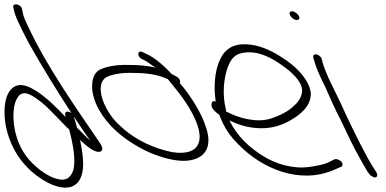

<svg xmlns="http://www.w3.org/2000/svg" viewBox="-73 -760 1741 866"><path d="M-31 -135C-6 -65 37 -11 87 28C131 62 193 97 247 83C317 59 307 -40 288 -129C309 -109 348 -73 374 -75C393 -77 392 -95 377 -116C267 -278 140 -456 52 -644C41 -666 34 -684 31 -697L26 -720C21 -743 -19 -748 -13 -727L-8 -705C-3 -688 5 -668 18 -643C28 -620 43 -592 60 -560C118 -457 186 -347 248 -252C248 -251 250 -250 251 -249C246 -253 240 -255 236 -256C217 -259 220 -245 223 -232C177 -280 124 -334 69 -362C-15 -407 -44 -336 -50 -293C-56 -250 -53 -197 -31 -135ZM45 -56C7 -108 -7 -165 -11 -208C-15 -250 -11 -296 7 -321C16 -337 35 -347 64 -332C93 -318 133 -285 157 -259L202 -213C214 -201 227 -186 239 -176C257 -108 271 -31 256 12C244 41 225 62 171 43C128 27 76 -14 45 -56ZM275 -183 260 -234C286 -196 309 -160 334 -126C325 -134 316 -142 307 -151C296 -162 286 -174 275 -183Z M344 -348C355 -273 410 -202 467 -155C512 -118 572 -82 627 -62C675 -44 740 -27 790 -38C860 -53 884 -107 855 -189C836 -249 794 -314 758 -361L738 -385C742 -393 738 -406 724 -414L700 -427C671 -460 624 -501 587 -517L572 -524C548 -538 542 -507 566 -494L581 -487C591 -482 612 -465 629 -455C592 -464 552 -467 510 -467C459 -469 416 -462 384 -449C348 -435 338 -393 344 -348ZM437 -226C374 -306 362 -394 413 -415C439 -426 481 -433 525 -431C585 -431 637 -425 684 -403L692 -393C737 -339 793 -269 818 -194C847 -108 810 -57 703 -74C626 -89 545 -126 486 -177C469 -192 451 -208 437 -226Z M881 -287C880 -270 901 -253 915 -243L917 -240C939 -183 962 -149 1004 -107C1107 -1 1278 74 1434 6L1466 -8C1471 -10 1472 -14 1472 -18C1472 -34 1448 -45 1437 -42L1407 -27C1387 -18 1358 -12 1322 -7C1249 3 1171 -20 1114 -56C1054 -93 996 -145 962 -217C1000 -198 1041 -185 1090 -182C1155 -178 1204 -198 1238 -218C1285 -245 1329 -282 1329 -338C1324 -397 1269 -452 1221 -486C1178 -516 1130 -544 1078 -555C974 -576 935 -532 914 -479C896 -434 890 -366 900 -302C883 -308 881 -296 881 -287ZM946 -258V-266C928 -336 937 -409 954 -456C968 -492 984 -518 1031 -523C1096 -531 1156 -497 1204 -462C1239 -437 1288 -396 1290 -352C1289 -324 1273 -300 1253 -283C1228 -258 1191 -239 1147 -225C1086 -205 1001 -227 946 -258Z M1236 -690C1242 -679 1254 -670 1265 -670C1276 -670 1281 -677 1275 -688C1269 -699 1255 -709 1244 -709C1233 -709 1230 -701 1236 -690ZM1393 -370C1415 -319 1438 -268 1465 -216L1507 -128C1526 -88 1567 -15 1585 15L1594 26C1597 31 1602 34 1608 37C1625 47 1634 33 1625 18L1619 8C1614 1 1603 -16 1588 -43C1544 -123 1500 -214 1462 -298C1436 -354 1399 -420 1383 -475L1378 -494C1377 -499 1373 -504 1368 -508C1352 -521 1337 -515 1340 -500L1346 -480C1355 -448 1373 -410 1393 -370Z"/></svg>

Font: Stray Cat
Style: OpSuObl
Weight: 400
Version: Version 1.0